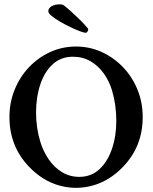

<svg xmlns="http://www.w3.org/2000/svg" viewBox="-20 -870 717 902"><path d="M116.2 -86.9Q24.4 -182.6 24.4 -320.3Q24.4 -388.7 48.8 -448.7Q73.2 -508.8 116.2 -554.2Q159.2 -599.6 215.8 -625.5Q272.5 -651.4 336.9 -651.4Q401.4 -651.4 458 -625.5Q514.6 -599.6 558.1 -554.2Q601.6 -508.8 626 -448.7Q650.4 -388.7 650.4 -320.3Q650.4 -182.6 558.6 -86.9Q495.1 -20.5 416 1.5Q336.9 23.4 258.3 1.5Q179.7 -20.5 116.2 -86.9ZM352.5 -39.1Q408.2 -39.1 446.8 -74.7Q485.4 -110.4 505.9 -170.4Q526.4 -230.5 526.4 -301.8Q526.4 -376 506.8 -443.4Q494.1 -487.3 468.3 -523.9Q442.4 -560.5 405.8 -582Q369.1 -603.5 322.3 -603.5Q266.6 -603.5 228 -568.4Q189.5 -533.2 169.4 -473.6Q149.4 -414.1 149.4 -341.8Q149.4 -268.6 169.9 -202.1Q183.6 -158.2 209 -121.1Q234.4 -84 271 -61.5Q307.6 -39.1 352.5 -39.1ZM382.8 -715.8Q376 -715.8 356 -723.1Q335.9 -730.5 310.5 -742.7Q285.2 -754.9 261.7 -768.6Q238.3 -782.2 222.7 -794.9Q207 -807.6 207 -817.4Q207 -832 222.7 -840.8Q238.3 -849.6 259.8 -849.6Q271.5 -849.6 277.3 -846.7Q292 -835.9 311.5 -818.4Q331.1 -800.8 350.1 -782.2Q369.1 -763.7 381.8 -749.5Q394.5 -735.4 394.5 -732.4Q394.5 -726.6 390.6 -721.2Q386.7 -715.8 382.8 -715.8Z"/></svg>

Font: Crimson Text SemiBold
Style: Regular
Weight: 600
Designer: Sebastian Kosch
Foundry: Sebastian Kosch
Version: Version 1.100; ttfautohint (v1.8.4)